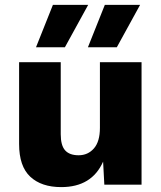

<svg xmlns="http://www.w3.org/2000/svg" viewBox="-20 -754 659 784"><path d="M127 -561 196 -734H340L245 -561ZM339 -561 408 -734H552L457 -561ZM230 10Q149 10 103.5 -32.5Q58 -75 58 -166V-500H228V-206Q228 -160 246 -140Q264 -120 301 -120Q339 -120 363.5 -148Q388 -176 388 -232V-500H558V0H406L401 -94Q355 10 230 10Z"/></svg>

Font: Elaine Sans
Style: Bold
Weight: 700
Designer: Wei Huang
Foundry: Wei Huang
Version: Version 2.001;December 24, 2019;FontCreator 12.0.0.2547 64-b